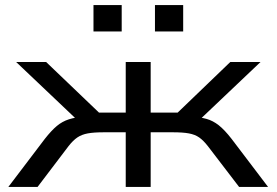

<svg xmlns="http://www.w3.org/2000/svg" viewBox="-20 -742 1098 762"><path d="M13 0 158 -191Q184 -224 205.5 -242Q227 -260 253.5 -268.5Q280 -277 320 -280L300 -253L44 -496H163L373 -295H479V-496H578V-295H685L894 -496H1014L758 -253L738 -280Q775 -277 800 -270Q825 -263 848 -245Q871 -227 899 -191L1044 0H929L805 -162Q787 -185 770.5 -196.5Q754 -208 730 -212.5Q706 -217 666 -217H578V0H479V-217H392Q352 -217 328 -212.5Q304 -208 287 -196.5Q270 -185 252 -162L129 0ZM595 -617V-722H707V-617ZM351 -617V-722H463V-617Z"/></svg>

Font: Nunito Sans 7pt Expanded
Style: Regular
Weight: 400
Width: 7
Designer: Vernon Adams
Foundry: Vernon Adams
Version: Version 3.101;gftools[0.9.27]